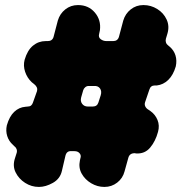

<svg xmlns="http://www.w3.org/2000/svg" viewBox="-20 -712 720 757"><path d="M133 25Q104 25 79 9Q54 -7 41.5 -32.5Q29 -58 39 -88L46 -110Q48 -118 45 -125Q42 -132 36 -136L31 -141Q15 -155 8.5 -175.5Q2 -196 7 -218Q17 -253 36 -271Q55 -289 80 -291L90 -292Q105 -292 110 -308L126 -353Q130 -368 115 -380L105 -388Q87 -405 79 -429Q71 -453 77 -476Q88 -514 110 -532Q132 -550 160 -550H168Q186 -550 191 -566L208 -631Q216 -658 237.5 -675Q259 -692 287 -692H288Q329 -692 354 -662.5Q379 -633 374 -593L371 -579Q367 -565 377 -557.5Q387 -550 400 -550H426Q444 -550 449 -567L466 -631Q474 -658 495.5 -675Q517 -692 545 -692H546Q575 -692 600 -676.5Q625 -661 637 -635Q649 -609 640 -579L634 -559Q632 -551 634.5 -544Q637 -537 644 -532L650 -527Q666 -513 672 -493Q678 -473 673 -450Q663 -416 643.5 -397Q624 -378 598 -375H590Q574 -375 569 -359L552 -309Q549 -300 553 -292Q557 -284 566 -279L572 -275Q592 -261 601 -239Q610 -217 603 -192Q593 -155 572 -130Q551 -105 517 -107L511 -108Q491 -108 486 -90L471 -36Q464 -9 442 8Q420 25 392 25H391Q364 25 339.5 10.5Q315 -4 302 -27.5Q289 -51 295 -79L297 -88Q301 -99 294 -107.5Q287 -116 274 -116H262Q243 -118 238 -98L224 -38Q217 -7 188.5 9Q160 25 134 25ZM326 -292H346Q363 -292 368 -308L377 -336Q382 -352 374.5 -363Q367 -374 351 -373H329Q322 -373 316 -368Q310 -363 308 -356L300 -328Q296 -313 304 -302.5Q312 -292 326 -292Z"/></svg>

Font: Winky Sans Black
Style: Regular
Weight: 900
Designer: Simon Atzbach
Foundry: typofactur
Version: Version 1.205